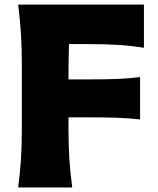

<svg xmlns="http://www.w3.org/2000/svg" viewBox="-20 -830 700 850"><path d="M60.5 0Q68.8 -64.9 72.8 -125.7Q76.7 -186.5 76.7 -263.2V-538.6Q76.7 -617.7 72.8 -680.4Q68.8 -743.2 60.5 -809.6H617.2V-618.7Q565.9 -627 507.8 -630.9Q449.7 -634.8 370.6 -634.8H285.6Q284.7 -604 283.9 -572.3Q283.2 -540.5 283.2 -504.9V-478.5H372.6Q445.8 -478.5 498.3 -480.5Q550.8 -482.4 600.1 -488.8V-301.3Q548.3 -307.1 495.6 -308.8Q442.9 -310.5 372.1 -310.5H283.2V-263.2Q283.2 -186.5 287.1 -125.7Q291 -64.9 299.8 0Z"/></svg>

Font: Pinar-FD ExtraBold
Style: Regular
Weight: 800
Designer: Amin Abedi
Version: Version 3.000